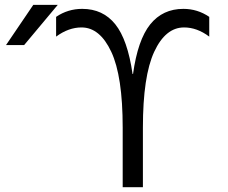

<svg xmlns="http://www.w3.org/2000/svg" viewBox="-20 -777 948 797"><path d="M118.2 -756.8H219.7L80.1 -589.8H4.9ZM573.2 -247.1V0H489.3V-247.1Q489.3 -460.9 441.9 -562Q394.5 -663.1 318.4 -663.1Q264.6 -663.1 212.9 -625V-707Q261.7 -740.2 321.3 -740.2Q407.2 -740.2 458.5 -676.3Q509.8 -612.3 530.3 -469.7H532.2Q551.8 -611.3 603.5 -675.8Q655.3 -740.2 741.2 -740.2Q799.8 -740.2 848.6 -707V-625Q797.9 -663.1 744.1 -663.1Q667 -663.1 620.1 -562Q573.2 -460.9 573.2 -247.1Z"/></svg>

Font: Mgen+ 1c regular
Style: Regular
Weight: 400
Designer: [Source Han Sans]
Ryoko NISHIZUKA  (kana & ideographs); Paul D. Hunt (Latin, Greek & Cyrillic); Wenlong ZHANG  (bopomofo
Version: Version 1.059.20150602